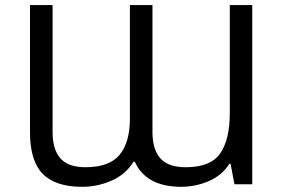

<svg xmlns="http://www.w3.org/2000/svg" viewBox="-20 -717 1106 747"><path d="M299.3 9.8Q195.3 9.8 146 -40.8Q96.7 -91.3 96.7 -203.1V-697.3H184.6V-203.1Q184.6 -135.3 215.1 -100.8Q245.6 -66.4 312 -66.4Q405.8 -66.4 445.6 -115Q485.4 -163.6 485.4 -255.9V-697.3H573.2V-203.1Q573.2 -135.3 604 -100.8Q634.8 -66.4 702.6 -66.4Q799.8 -66.4 836.9 -120.4Q874 -174.3 874 -275.4V-697.3H961.4V0H892.1L877 -80.1H872.6Q844.2 -34.7 792.5 -12.5Q740.7 9.8 685.5 9.8Q548.3 9.8 504.4 -87.9H499.5Q468.8 -38.1 414.1 -14.2Q359.4 9.8 299.3 9.8Z"/></svg>

Font: Lunasima
Style: Regular
Weight: 400
Designer: The DocRepair Project, Monotype Design Team
Foundry: Google
Version: Version 2.009